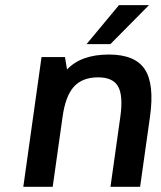

<svg xmlns="http://www.w3.org/2000/svg" viewBox="-20 -720 620 740"><path d="M238.3 -452.1Q292.5 -509.8 399.9 -509.8Q500.5 -509.8 538.1 -452.9Q575.7 -396 558.1 -270L520 0H405.8L443.8 -270Q455.1 -351.1 435.3 -386.5Q415.5 -421.9 358.4 -421.9Q297.4 -421.9 264.9 -386Q232.4 -350.1 221.2 -270L183.1 0H69.8L140.1 -500H230.5ZM438.5 -700.2H554.2L405.3 -549.8H313.5Z"/></svg>

Font: Fivo Sans Med
Style: Regular
Weight: 450
Designer: Alexander Slobzheninov
Foundry: Alexander Slobzheninov
Version: 1.0